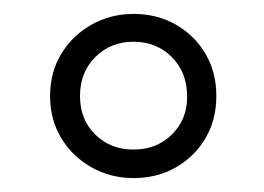

<svg xmlns="http://www.w3.org/2000/svg" viewBox="-20 -728 379 276"><path d="M172 -472Q139 -472 111.5 -487.5Q84 -503 68 -529.5Q52 -556 52 -590Q52 -624 68 -650.5Q84 -677 111.5 -692.5Q139 -708 172 -708Q206 -708 233 -692.5Q260 -677 275.5 -650.5Q291 -624 291 -590Q291 -556 275.5 -529.5Q260 -503 233 -487.5Q206 -472 172 -472ZM172 -513Q205 -513 227 -534.5Q249 -556 249 -589Q249 -624 227 -646Q205 -668 172 -668Q139 -668 117 -646Q95 -624 95 -590Q95 -556 117 -534.5Q139 -513 172 -513Z"/></svg>

Font: Murecho Thin
Style: Regular
Weight: 400
Version: Version 1.010